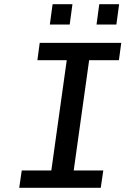

<svg xmlns="http://www.w3.org/2000/svg" viewBox="-20 -889 640 909"><path d="M71 0 83 -82H223L296 -604H157L168 -686H554L543 -604H402L329 -82H469L457 0ZM216 -773 229 -869H323L310 -773ZM437 -773 450 -869H544L531 -773Z"/></svg>

Font: Chivo Mono
Style: Italic
Weight: 400
Italic angle: -8.05°
Monospace: yes
Version: Version 1.008